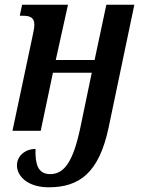

<svg xmlns="http://www.w3.org/2000/svg" viewBox="-20 -556 607 816"><path d="M187 240C317 240 400 179 441 -11L551 -536H432L382 -301H217L269 -536H74L64 -489H78C108 -489 126 -481 126 -451C126 -437 122 -420 117 -396L33 0H153L205 -247H370L322 -16C291 132 253 184 193 184C141 184 129 141 131 77C87 77 52 107 52 147C52 192 97 240 187 240Z"/></svg>

Font: Noto Serif Condensed SemiBold
Style: Italic
Weight: 600
Width: 3
Italic angle: -12°
Designer: Monotype Design Team
Foundry: Monotype Imaging Inc.
Version: Version 2.014